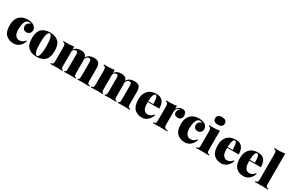

<svg xmlns="http://www.w3.org/2000/svg" viewBox="178 -2266 5685 3765"><g transform="rotate(30 3021.0 -384.0)"><path d="M418.5 -502.9Q446.3 -486.8 462.4 -459.7Q478.5 -432.6 478.5 -398.9Q478.5 -371.6 466.1 -349.4Q453.6 -327.1 431.6 -314.5Q409.7 -301.8 382.3 -301.8Q339.4 -301.8 314.9 -326.7Q290.5 -351.6 290.5 -392.1Q290.5 -428.2 314.2 -455.3Q337.9 -482.4 372.6 -492.2Q356.4 -503.9 332.5 -503.9Q268.1 -503.9 242.2 -435.3Q216.3 -366.7 216.3 -272.9Q216.3 -176.8 252.7 -136Q289.1 -95.2 341.3 -95.2Q414.1 -95.2 462.4 -162.1L479.5 -155.8Q465.8 -111.8 438.7 -73.2Q411.6 -34.7 369.1 -10.3Q326.7 14.2 270.5 14.2Q161.1 14.2 95.2 -51Q29.3 -116.2 29.3 -258.8Q29.3 -351.6 62.5 -413.1Q95.7 -474.6 153.6 -503.9Q211.4 -533.2 286.6 -533.2Q327.6 -533.2 362.1 -524.7Q396.5 -516.1 418.5 -502.9Z M1047.4 -258.8Q1047.4 -114.3 980.5 -50Q913.6 14.2 790.5 14.2Q667 14.2 600.1 -50Q533.2 -114.3 533.2 -258.8Q533.2 -403.8 600.3 -468.5Q667.5 -533.2 790.5 -533.2Q913.6 -533.2 980.5 -468.5Q1047.4 -403.8 1047.4 -258.8ZM720.2 -258.8Q720.2 -130.9 739.5 -68.4Q758.8 -5.9 790.5 -5.9Q822.3 -5.9 841.3 -68.4Q860.4 -130.9 860.4 -258.8Q860.4 -387.2 841.3 -450.2Q822.3 -513.2 790.5 -513.2Q758.8 -513.2 739.5 -450.2Q720.2 -387.2 720.2 -258.8Z M1983.4 -21V0L1965.3 -0.5Q1893.6 -3.9 1843.8 -3.9Q1815.4 -3.9 1729 -1Q1715.3 0 1711.4 0V-21Q1725.6 -21 1733.2 -27.3Q1740.7 -33.7 1744.1 -49.1Q1747.6 -64.5 1747.6 -92.8V-418Q1747.6 -450.2 1735.8 -465.6Q1724.1 -481 1698.7 -481Q1681.6 -481 1665.5 -470.7Q1649.4 -460.4 1638.4 -443.4Q1627.4 -426.3 1625 -407.2Q1626.5 -388.2 1626.5 -363.8V-92.8Q1626.5 -64.5 1630.9 -49.1Q1635.3 -33.7 1645 -27.3Q1654.8 -21 1672.9 -21V0Q1668.9 0 1655.3 -1Q1567.4 -3.9 1542.5 -3.9Q1493.2 -3.9 1427.2 -0.5L1410.6 0V-21Q1423.8 -21 1431.6 -27.3Q1439.5 -33.7 1443.1 -49.3Q1446.8 -64.9 1446.8 -92.8V-418Q1446.8 -450.2 1437.5 -465.6Q1428.2 -481 1407.7 -481Q1389.2 -481 1372.6 -471.7Q1356 -462.4 1345.7 -446Q1335.4 -429.7 1335.4 -409.2V-92.8Q1335.4 -64.5 1338.9 -49.1Q1342.3 -33.7 1350.1 -27.3Q1357.9 -21 1371.6 -21V0L1356.4 -0.5Q1294.9 -3.9 1249.5 -3.9Q1196.8 -3.9 1119.1 -0.5L1099.6 0V-21Q1120.6 -21 1132.8 -27.3Q1145 -33.7 1150.4 -49.3Q1155.8 -64.9 1155.8 -92.8V-410.2Q1155.8 -456.5 1143.1 -477.3Q1130.4 -498 1099.6 -498V-519Q1130.9 -516.1 1161.6 -516.1Q1265.6 -516.1 1335.4 -529.8V-458Q1378.4 -533.2 1484.4 -533.2Q1564.5 -533.2 1597.7 -493.2Q1612.8 -475.1 1619.1 -446.3Q1645 -494.1 1686.5 -513.7Q1728 -533.2 1785.6 -533.2Q1865.2 -533.2 1898.4 -493.2Q1913.6 -475.1 1920.7 -444.6Q1927.7 -414.1 1927.7 -363.8V-92.8Q1927.7 -64.9 1933.1 -49.3Q1938.5 -33.7 1950.4 -27.3Q1962.4 -21 1983.4 -21Z M2899.4 -21V0L2881.3 -0.5Q2809.6 -3.9 2759.8 -3.9Q2731.4 -3.9 2645 -1Q2631.3 0 2627.4 0V-21Q2641.6 -21 2649.2 -27.3Q2656.7 -33.7 2660.2 -49.1Q2663.6 -64.5 2663.6 -92.8V-418Q2663.6 -450.2 2651.9 -465.6Q2640.1 -481 2614.7 -481Q2597.7 -481 2581.5 -470.7Q2565.4 -460.4 2554.4 -443.4Q2543.5 -426.3 2541 -407.2Q2542.5 -388.2 2542.5 -363.8V-92.8Q2542.5 -64.5 2546.9 -49.1Q2551.3 -33.7 2561 -27.3Q2570.8 -21 2588.9 -21V0Q2585 0 2571.3 -1Q2483.4 -3.9 2458.5 -3.9Q2409.2 -3.9 2343.3 -0.5L2326.7 0V-21Q2339.8 -21 2347.7 -27.3Q2355.5 -33.7 2359.1 -49.3Q2362.8 -64.9 2362.8 -92.8V-418Q2362.8 -450.2 2353.5 -465.6Q2344.2 -481 2323.7 -481Q2305.2 -481 2288.6 -471.7Q2272 -462.4 2261.7 -446Q2251.5 -429.7 2251.5 -409.2V-92.8Q2251.5 -64.5 2254.9 -49.1Q2258.3 -33.7 2266.1 -27.3Q2273.9 -21 2287.6 -21V0L2272.5 -0.5Q2210.9 -3.9 2165.5 -3.9Q2112.8 -3.9 2035.2 -0.5L2015.6 0V-21Q2036.6 -21 2048.8 -27.3Q2061 -33.7 2066.4 -49.3Q2071.8 -64.9 2071.8 -92.8V-410.2Q2071.8 -456.5 2059.1 -477.3Q2046.4 -498 2015.6 -498V-519Q2046.9 -516.1 2077.6 -516.1Q2181.6 -516.1 2251.5 -529.8V-458Q2294.4 -533.2 2400.4 -533.2Q2480.5 -533.2 2513.7 -493.2Q2528.8 -475.1 2535.2 -446.3Q2561 -494.1 2602.5 -513.7Q2644 -533.2 2701.7 -533.2Q2781.2 -533.2 2814.5 -493.2Q2829.6 -475.1 2836.7 -444.6Q2843.8 -414.1 2843.8 -363.8V-92.8Q2843.8 -64.9 2849.1 -49.3Q2854.5 -33.7 2866.5 -27.3Q2878.4 -21 2899.4 -21Z M3364.7 -162.1 3381.8 -155.8Q3367.7 -111.3 3340.8 -73Q3314 -34.7 3271.5 -10.3Q3229 14.2 3172.9 14.2Q3067.9 14.2 3004.6 -51Q2941.4 -116.2 2941.4 -258.8Q2941.4 -351.6 2974.6 -413.1Q3007.8 -474.6 3065.7 -503.9Q3123.5 -533.2 3198.7 -533.2Q3387.7 -533.2 3387.7 -309.1H3129.4Q3128.4 -297.4 3128.4 -272.9Q3128.4 -176.8 3161.9 -136Q3195.3 -95.2 3243.7 -95.2Q3316.4 -95.2 3364.7 -162.1ZM3126 -328.1H3241.7Q3242.7 -407.7 3230.2 -458.7Q3217.8 -509.8 3191.4 -509.8Q3164.1 -509.8 3147.5 -466.8Q3130.9 -423.8 3126 -328.1Z M3881.8 -432.1Q3881.8 -387.2 3856.7 -360.6Q3831.5 -334 3790 -334Q3746.6 -334 3723.6 -353.3Q3700.7 -372.6 3700.7 -405.8Q3700.7 -465.3 3752 -499Q3733.9 -499 3719.7 -492.2Q3694.3 -481.4 3677.5 -456.8Q3660.6 -432.1 3660.6 -402.8V-103Q3660.6 -71.3 3669.4 -53.5Q3678.2 -35.6 3696.8 -28.3Q3715.3 -21 3746.6 -21V0L3725.6 -0.5Q3643.6 -3.9 3585 -3.9Q3528.3 -3.9 3445.3 -0.5L3424.8 0V-21Q3445.8 -21 3458 -27.3Q3470.2 -33.7 3475.6 -49.3Q3481 -64.9 3481 -92.8V-410.2Q3481 -456.5 3468.3 -477.3Q3455.6 -498 3424.8 -498V-519Q3456.5 -516.1 3486.8 -516.1Q3590.8 -516.1 3660.6 -529.8V-458Q3699.7 -533.2 3790 -533.2Q3838.9 -533.2 3860.4 -503.2Q3881.8 -473.1 3881.8 -432.1Z M4293.9 -502.9Q4321.8 -486.8 4337.9 -459.7Q4354 -432.6 4354 -398.9Q4354 -371.6 4341.6 -349.4Q4329.1 -327.1 4307.1 -314.5Q4285.2 -301.8 4257.8 -301.8Q4214.8 -301.8 4190.4 -326.7Q4166 -351.6 4166 -392.1Q4166 -428.2 4189.7 -455.3Q4213.4 -482.4 4248 -492.2Q4231.9 -503.9 4208 -503.9Q4143.6 -503.9 4117.7 -435.3Q4091.8 -366.7 4091.8 -272.9Q4091.8 -176.8 4128.2 -136Q4164.6 -95.2 4216.8 -95.2Q4289.6 -95.2 4337.9 -162.1L4355 -155.8Q4341.3 -111.8 4314.2 -73.2Q4287.1 -34.7 4244.6 -10.3Q4202.1 14.2 4146 14.2Q4036.6 14.2 3970.7 -51Q3904.8 -116.2 3904.8 -258.8Q3904.8 -351.6 3938 -413.1Q3971.2 -474.6 4029.1 -503.9Q4086.9 -533.2 4162.1 -533.2Q4203.1 -533.2 4237.5 -524.7Q4272 -516.1 4293.9 -502.9Z M4399.4 0ZM4648.4 -695.8Q4648.4 -653.8 4620.1 -631.8Q4591.8 -609.9 4539.6 -609.9Q4486.3 -609.9 4458.5 -631.6Q4430.7 -653.3 4430.7 -695.8Q4430.7 -738.3 4458.5 -760.3Q4486.3 -782.2 4539.6 -782.2Q4591.8 -782.2 4620.1 -760.3Q4648.4 -738.3 4648.4 -695.8ZM4690.9 -21V0L4672.9 -0.5Q4601.1 -3.9 4548.8 -3.9Q4496.1 -3.9 4418.5 -0.5L4398.9 0V-21Q4419.9 -21 4432.1 -27.3Q4444.3 -33.7 4449.7 -49.3Q4455.1 -64.9 4455.1 -92.8V-410.2Q4455.1 -456.5 4442.4 -477.3Q4429.7 -498 4398.9 -498V-519Q4430.7 -516.1 4460.9 -516.1Q4564.9 -516.1 4634.8 -529.8V-92.8Q4634.8 -64.9 4640.1 -49.3Q4645.5 -33.7 4657.7 -27.3Q4669.9 -21 4690.9 -21Z M5162.1 -162.1 5179.2 -155.8Q5165 -111.3 5138.2 -73Q5111.3 -34.7 5068.8 -10.3Q5026.4 14.2 4970.2 14.2Q4865.2 14.2 4802 -51Q4738.8 -116.2 4738.8 -258.8Q4738.8 -351.6 4772 -413.1Q4805.2 -474.6 4863 -503.9Q4920.9 -533.2 4996.1 -533.2Q5185.1 -533.2 5185.1 -309.1H4926.8Q4925.8 -297.4 4925.8 -272.9Q4925.8 -176.8 4959.2 -136Q4992.7 -95.2 5041 -95.2Q5113.8 -95.2 5162.1 -162.1ZM4923.3 -328.1H5039.1Q5040 -407.7 5027.6 -458.7Q5015.1 -509.8 4988.8 -509.8Q4961.4 -509.8 4944.8 -466.8Q4928.2 -423.8 4923.3 -328.1Z M5665 -162.1 5682.1 -155.8Q5668 -111.3 5641.1 -73Q5614.3 -34.7 5571.8 -10.3Q5529.3 14.2 5473.1 14.2Q5368.2 14.2 5304.9 -51Q5241.7 -116.2 5241.7 -258.8Q5241.7 -351.6 5274.9 -413.1Q5308.1 -474.6 5366 -503.9Q5423.8 -533.2 5499 -533.2Q5688 -533.2 5688 -309.1H5429.7Q5428.7 -297.4 5428.7 -272.9Q5428.7 -176.8 5462.2 -136Q5495.6 -95.2 5543.9 -95.2Q5616.7 -95.2 5665 -162.1ZM5426.3 -328.1H5542Q5543 -407.7 5530.5 -458.7Q5518.1 -509.8 5491.7 -509.8Q5464.4 -509.8 5447.8 -466.8Q5431.2 -423.8 5426.3 -328.1Z M6023.9 -21V0L6005.9 -0.5Q5934.1 -3.9 5881.8 -3.9Q5829.1 -3.9 5751.5 -0.5L5731.9 0V-21Q5752.9 -21 5765.1 -27.3Q5777.3 -33.7 5782.7 -49.3Q5788.1 -64.9 5788.1 -92.8V-662.1Q5788.1 -708.5 5775.4 -729.2Q5762.7 -750 5731.9 -750V-771Q5763.2 -768.1 5793.9 -768.1Q5898.9 -768.1 5967.8 -782.2V-92.8Q5967.8 -64.9 5973.1 -49.3Q5978.5 -33.7 5990.7 -27.3Q6002.9 -21 6023.9 -21Z"/></g></svg>

Font: TypoPRO Playfair Display
Style: Regular
Weight: 900
Designer: Claus Eggers Sørensen
Foundry: Claus Eggers Sørensen
Version: Version 1.004;PS 001.004;hotconv 1.0.70;makeotf.lib2.5.58329